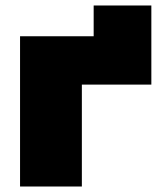

<svg xmlns="http://www.w3.org/2000/svg" viewBox="-20 -679 583 699"><path d="M53 0V-547H321V-659H531V-371H278V0Z"/></svg>

Font: Montserrat Black
Style: Regular
Weight: 900
Designer: Julieta Ulanovsky
Foundry: Julieta Ulanovsky
Version: Version 9.000; ttfautohint (v1.8.4.7-5d5b)